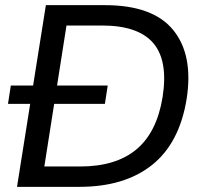

<svg xmlns="http://www.w3.org/2000/svg" viewBox="-20 -725 790 745"><path d="M46 0 158 -705H387Q574 -705 652.5 -608Q731 -511 704 -340Q676 -169 569.5 -84.5Q463 0 288 0ZM152 -79H291Q430 -79 509.5 -145.5Q589 -212 611 -349Q633 -490 574.5 -558Q516 -626 376 -626H238ZM11 -322 22 -393H398L387 -322Z"/></svg>

Font: Mulish Medium
Style: Italic
Weight: 500
Italic angle: -9°
Designer: Vernon Adams
Foundry: Vernon Adams
Version: Version 3.603; ttfautohint (v1.8.3)